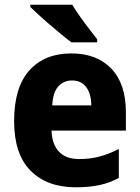

<svg xmlns="http://www.w3.org/2000/svg" viewBox="-20 -786 593 816"><path d="M283 -559Q391 -559 453 -494.5Q515 -430 515 -309V-231H199Q201 -173 230.5 -141.5Q260 -110 317 -110Q363 -110 402.5 -120.5Q442 -131 485 -153V-30Q447 -9 403.5 0.5Q360 10 302 10Q180 10 110 -60.5Q40 -131 40 -271Q40 -415 105 -487Q170 -559 283 -559ZM286 -444Q251 -444 228 -419Q205 -394 202 -338H368Q368 -386 347 -415Q326 -444 286 -444ZM287 -766Q300 -744 319.5 -716.5Q339 -689 359 -663Q379 -637 393 -619V-606H284Q267 -618 243 -638Q219 -658 193 -680Q167 -702 145 -722.5Q123 -743 109 -756V-766Z"/></svg>

Font: Noto Sans Sinhala SemiCondensed ExtraBold
Style: Regular
Weight: 800
Width: 4
Designer: Jelle Bosma - Monotype Design Team
Foundry: Monotype Imaging Inc.
Version: Version 2.006; ttfautohint (v1.8.4.7-5d5b)